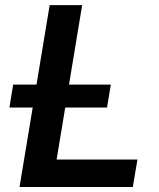

<svg xmlns="http://www.w3.org/2000/svg" viewBox="-20 -748 635 768"><path d="M58.1 0 178.7 -727.5H308.6L206.5 -109.9H529.8L511.2 0ZM17.6 -317.9 32.7 -409.7H423.3L408.2 -317.9Z"/></svg>

Font: Inter 16pt SemiBold
Style: Italic
Weight: 600
Italic angle: -9.3988°
Version: Version 4.001;git-66647c0bb